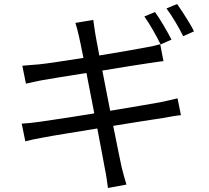

<svg xmlns="http://www.w3.org/2000/svg" viewBox="-20 -872 1040 955"><path d="M751 -812Q770 -786 793.5 -746Q817 -706 833 -675L779 -651Q764 -682 741 -722Q718 -762 698 -790ZM861 -852Q874 -834 890 -809Q906 -784 921 -759.5Q936 -735 945 -716L891 -692Q875 -725 852 -763.5Q829 -802 808 -830ZM373 -690Q369 -709 364.5 -725.5Q360 -742 355 -758L444 -773Q446 -760 448.5 -740.5Q451 -721 454 -704Q455 -696 460.5 -667.5Q466 -639 474 -596Q547 -608 610.5 -619Q674 -630 705 -636Q727 -640 745.5 -644Q764 -648 777 -652L793 -568Q782 -567 761.5 -564Q741 -561 721 -558Q687 -553 623.5 -543Q560 -533 489 -521Q498 -475 508 -423.5Q518 -372 528 -321Q604 -334 671 -345Q738 -356 775 -363Q804 -369 825.5 -374Q847 -379 863 -383L880 -299Q864 -298 841 -294Q818 -290 790 -285Q749 -279 683 -268.5Q617 -258 543 -246Q558 -173 569 -117.5Q580 -62 584 -45Q589 -24 595.5 0Q602 24 609 46L517 63Q513 37 510 14Q507 -9 502 -31Q499 -48 488.5 -103.5Q478 -159 464 -233Q379 -219 305 -207Q231 -195 195 -188Q138 -178 106 -169L88 -257Q106 -258 131.5 -260.5Q157 -263 176 -266Q201 -270 243.5 -276Q286 -282 339 -290.5Q392 -299 449 -308Q439 -359 429 -411Q419 -463 410 -509Q339 -498 278.5 -488Q218 -478 189 -473Q169 -469 150 -465Q131 -461 109 -456L91 -545Q110 -547 130.5 -548.5Q151 -550 175 -552Q204 -555 264.5 -564Q325 -573 395 -584Q387 -625 381 -653Q375 -681 373 -690Z"/></svg>

Font: Source Han Sans SC
Style: Regular
Weight: 400
Designer: Ryoko NISHIZUKA 西塚涼子 (kana, bopomofo & ideographs); Paul D. Hunt (Latin, Greek & Cyrillic); Sandoll Communications 산돌커뮤니
Foundry: Adobe
Version: Version 2.002;hotconv 1.0.116;makeotfexe 2.5.65601; ttfautoh